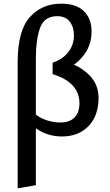

<svg xmlns="http://www.w3.org/2000/svg" viewBox="-20 -735 597 1044"><path d="M516 -200Q516 -141 493 -94.5Q470 -48 425 -20.5Q380 7 316 7Q239 7 175 -37V272L76 289V-396Q76 -567 141.5 -641Q207 -715 312 -715Q396 -715 437 -673.5Q478 -632 478 -564Q478 -508 453 -462Q428 -416 382 -383Q440 -358 478 -312.5Q516 -267 516 -200ZM412 -173Q412 -287 266 -332V-394Q322 -413 352 -452.5Q382 -492 382 -543Q382 -588 359 -617.5Q336 -647 291 -647Q220 -647 197.5 -582.5Q175 -518 175 -421V-112Q200 -92 235.5 -80.5Q271 -69 307 -69Q359 -69 385.5 -96.5Q412 -124 412 -173Z"/></svg>

Font: Ysabeau Infant Semibold
Style: Regular
Weight: 600
Designer: Christian Thalmann (Catharsis Fonts)
Version: Version 0.003